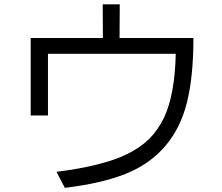

<svg xmlns="http://www.w3.org/2000/svg" viewBox="-20 -821 1040 901"><path d="M124 -279.3V-642.6H462.9L461.9 -800.8H542L541 -642.6H887.7Q887.7 -462.9 857.4 -340.8Q827.1 -218.8 754.4 -134.3Q681.6 -49.8 568.8 -4.9Q456.1 40 284.2 60.5L245.1 -14.6Q461.9 -42 576.2 -97.7Q639.6 -128.9 680.7 -169.9Q721.7 -210.9 750 -269.5Q800.8 -378.9 804.7 -568.4H205.1V-279.3Z"/></svg>

Font: GenEi M Gothic v2 Regular
Style: Regular
Weight: 400
Version: Version 2.0